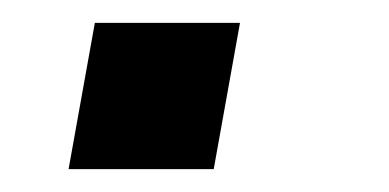

<svg xmlns="http://www.w3.org/2000/svg" viewBox="-20 -148 340 168"><path d="M40 0H167L190 -128H63Z"/></svg>

Font: Archivo SemiBold
Style: Italic
Weight: 600
Italic angle: -10°
Designer: Hector Gatti
Foundry: Omnibus-Type
Version: Version 2.001